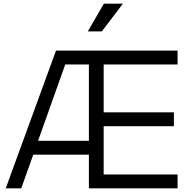

<svg xmlns="http://www.w3.org/2000/svg" viewBox="-20 -1019 1025 1039"><path d="M11 0 283 -745H941V-670H541V-411H921V-336H541V-75H941V0H461V-182H160L95 0ZM461 -257V-670H333L186 -257ZM455 -849 542 -999H645L531 -849Z"/></svg>

Font: Kosmopol Plus Jakarta Sans
Style: Regular
Weight: 400
Designer: Gumpita Rahayu
Foundry: Tokotype
Version: Version 2.006